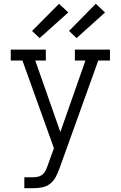

<svg xmlns="http://www.w3.org/2000/svg" viewBox="-20 -783 640 1018"><path d="M109 215V157H155Q169 157 183 153.5Q197 150 207.5 140.5Q218 131 223.5 118Q229 105 234 92V91L266 3L99 -462H37V-520H223V-462H167L300 -83L433 -462H377V-520H563V-462H501L308 75L295 111Q287 133 276 154.5Q265 176 246 191Q227 206 203 210.5Q179 215 155 215ZM386 -581 346 -619 488 -763 537 -717ZM190 -581 150 -619 293 -763 342 -717Z"/></svg>

Font: Iosevka Etoile Light
Style: Regular
Weight: 300
Designer: Belleve Invis
Foundry: Belleve Invis
Version: Version 25.0.1; ttfautohint (v1.8.4)